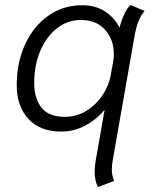

<svg xmlns="http://www.w3.org/2000/svg" viewBox="-20 -517 607 769"><path d="M359 170Q359 150 364 122L399 -77Q365 -37 320.5 -13.5Q276 10 225 10Q140 10 93.5 -41Q47 -92 47 -176Q47 -266 80.5 -339Q114 -412 173.5 -454Q233 -496 309 -496Q362 -496 400 -471.5Q438 -447 459 -406Q466 -436 478 -461Q490 -486 503 -497L559 -473Q543 -454 533.5 -429Q524 -404 517 -362L432 122Q428 141 428 162Q428 187 437 208L372 232Q359 205 359 170ZM424 -219 433 -269Q436 -284 436 -300Q436 -358 401 -397.5Q366 -437 304 -437Q251 -437 208.5 -404Q166 -371 141.5 -313.5Q117 -256 117 -185Q117 -123 146 -86Q175 -49 240 -49Q287 -49 326.5 -73.5Q366 -98 391.5 -137Q417 -176 424 -219Z"/></svg>

Font: Niramit Light
Style: Italic
Weight: 300
Italic angle: -10°
Designer: Katatrad Aksorn Co.,Ltd.
Foundry: Cadson Demak Co.,Ltd.
Version: Version 1.000; ttfautohint (v1.6)